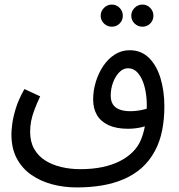

<svg xmlns="http://www.w3.org/2000/svg" viewBox="-20 -633 782 841"><path d="M316 188Q260 188 209 174.5Q158 161 117.5 133Q77 105 53.5 61Q30 17 30 -45Q30 -60 33.5 -89Q37 -118 49 -157.5Q61 -197 87 -243L156 -211Q141 -179 131 -152.5Q121 -126 116.5 -103Q112 -80 112 -56Q112 -12 129.5 19Q147 50 177.5 69.5Q208 89 248 98.5Q288 108 332 108Q384 108 427.5 99Q471 90 504.5 73Q538 56 561.5 32.5Q585 9 597 -20Q610 -51 616.5 -90.5Q623 -130 623 -172Q623 -215 613.5 -252Q604 -289 585.5 -311.5Q567 -334 540 -334Q520 -334 503 -317Q486 -300 475.5 -272.5Q465 -245 465 -214Q465 -191 474.5 -176Q484 -161 503 -153.5Q522 -146 550 -146Q576 -146 602 -151.5Q628 -157 646 -166L650 -99Q629 -82 599.5 -75.5Q570 -69 541 -69Q489 -69 455 -85Q421 -101 404.5 -129.5Q388 -158 388 -197Q388 -236 399.5 -274Q411 -312 432 -343.5Q453 -375 482.5 -394Q512 -413 548 -413Q599 -413 633 -379Q667 -345 683.5 -289Q700 -233 700 -167Q700 -111 690 -61Q680 -11 658 29Q635 72 600.5 102.5Q566 133 521.5 152Q477 171 425.5 179.5Q374 188 316 188ZM604 -516Q584 -516 569.5 -530Q555 -544 555 -564Q555 -584 569.5 -598.5Q584 -613 604 -613Q624 -613 638 -598.5Q652 -584 652 -564Q652 -544 638 -530Q624 -516 604 -516ZM470 -516Q450 -516 435.5 -530Q421 -544 421 -564Q421 -584 435.5 -598.5Q450 -613 470 -613Q490 -613 504 -598.5Q518 -584 518 -564Q518 -544 504 -530Q490 -516 470 -516Z"/></svg>

Font: Noto Sans Arabic SemiCondensed
Style: Regular
Weight: 400
Width: 4
Designer: Monotype Design Team, Nadine Chahine, Nizar Qandah and Khaled Hosny
Foundry: Monotype Imaging Inc.
Version: Version 2.012